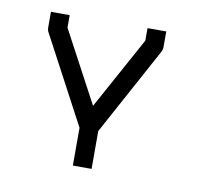

<svg xmlns="http://www.w3.org/2000/svg" viewBox="-56 -532 598 545"><g transform="rotate(10 243.0 -259.5)"><path d="M76.5 -468H103.5V-432L213.5 -226L327.5 -434V-470H354.5H381.5V-426Q381.5 -418 378 -411L240.5 -158V-49H213.5H186.5V-158L53 -409Q49.5 -414.5 49.5 -424V-468Z"/></g></svg>

Font: 3270 Nerd Font Mono SemCond
Style: Regular
Weight: 400
Monospace: yes
Version: Version 3.0.1;Nerd Fonts 3.1.1